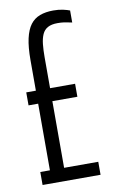

<svg xmlns="http://www.w3.org/2000/svg" viewBox="-81 -741 473 786"><g transform="rotate(-10 155.5 -348.0)"><path d="M31 0V-54H71V-331H31V-385H71V-512Q71 -566 79 -601.5Q87 -637 102.5 -657.5Q118 -678 142 -687Q166 -696 198 -696Q221 -696 238.5 -692Q256 -688 266 -684V-634Q260 -635 251 -637Q242 -639 231.5 -640.5Q221 -642 206 -642Q181 -642 165.5 -633.5Q150 -625 142.5 -608Q135 -591 132.5 -567.5Q130 -544 130 -514V-385H234V-331H130V-54H272V0Z"/></g></svg>

Font: Saira UltraCondensed
Style: Regular
Weight: 400
Width: 1
Designer: Hector Gatti with collaboration of the Omnibus-Type team
Foundry: Omnibus-Type
Version: Version 1.101